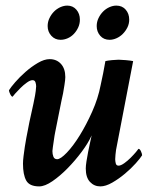

<svg xmlns="http://www.w3.org/2000/svg" viewBox="-20 -658 559 685"><path d="M286 -57Q286 -66 288.5 -82.5Q291 -99 294.5 -116.5Q298 -134 301.5 -150Q305 -166 307 -175Q295 -148 271.5 -116.5Q248 -85 221 -57.5Q194 -30 167 -11.5Q140 7 120 7Q85 7 73.5 -14Q62 -35 62 -74Q62 -85 64 -101Q66 -117 68.5 -134Q71 -151 74 -166.5Q77 -182 79 -192Q84 -220 92 -255Q100 -290 105 -317Q106 -321 107.5 -333.5Q109 -346 109 -350Q109 -357 106.5 -364.5Q104 -372 96 -372Q88 -372 76 -363.5Q64 -355 53 -344Q42 -333 34 -324Q26 -315 25 -313Q21 -313 16.5 -322Q12 -331 12 -336Q18 -346 34 -364.5Q50 -383 71 -401.5Q92 -420 115 -433.5Q138 -447 157 -447Q182 -447 197.5 -430Q213 -413 213 -383Q213 -374 210 -355Q207 -336 205 -325Q204 -321 199.5 -299.5Q195 -278 190 -252Q184 -223 177 -187Q176 -183 174.5 -173.5Q173 -164 171.5 -153Q170 -142 168.5 -132.5Q167 -123 167 -119Q167 -108 170.5 -99Q174 -90 184 -90Q196 -90 218.5 -113.5Q241 -137 264.5 -175Q288 -213 309 -260Q330 -307 339 -354Q343 -372 348 -396.5Q353 -421 356 -440Q364 -442 379.5 -443.5Q395 -445 403 -445Q411 -445 428.5 -443.5Q446 -442 455 -440L394 -123Q393 -118 392 -106Q391 -94 391 -90Q391 -83 393 -75Q395 -67 403 -67Q411 -67 423 -75.5Q435 -84 446 -95Q457 -106 465 -115.5Q473 -125 474 -127Q479 -127 483 -118Q487 -109 487 -104Q481 -94 464.5 -75.5Q448 -57 426 -38.5Q404 -20 380.5 -6.5Q357 7 338 7Q316 7 301 -9Q286 -25 286 -57ZM325 -565Q325 -580 331.5 -593.5Q338 -607 348 -617Q358 -627 370.5 -632.5Q383 -638 395 -638Q416 -638 428.5 -623.5Q441 -609 441 -588Q441 -573 434.5 -560Q428 -547 418 -537Q408 -527 395.5 -521.5Q383 -516 371 -516Q350 -516 337.5 -530.5Q325 -545 325 -565ZM150 -565Q150 -580 156.5 -593.5Q163 -607 173 -617Q183 -627 195.5 -632.5Q208 -638 220 -638Q240 -638 252.5 -623.5Q265 -609 265 -588Q265 -573 259 -560Q253 -547 243.5 -537Q234 -527 221.5 -521.5Q209 -516 196 -516Q176 -516 163 -530.5Q150 -545 150 -565Z"/></svg>

Font: Vermiglione SemiBold
Style: Italic
Weight: 600
Italic angle: -11°
Version: Version 1.000